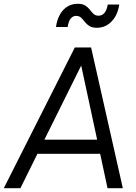

<svg xmlns="http://www.w3.org/2000/svg" viewBox="-47 -996 719 1016"><path d="M-27 0 349 -745H435L603 0H522L483 -182H151L61 0ZM188 -257H467L375 -685L399 -682ZM466 -849Q440 -849 425.5 -858.5Q411 -868 401.5 -880.5Q392 -893 382 -902.5Q372 -912 355 -912Q340 -912 328 -899Q316 -886 311 -853H249Q255 -893 271 -920.5Q287 -948 311 -962Q335 -976 364 -976Q390 -976 404.5 -966.5Q419 -957 428.5 -944.5Q438 -932 448 -922.5Q458 -913 475 -913Q494 -913 506.5 -928.5Q519 -944 523 -972H584Q576 -916 543.5 -882.5Q511 -849 466 -849Z"/></svg>

Font: Plus Jakarta Sans
Style: Italic
Weight: 400
Italic angle: -8°
Designer: Gumpita Rahayu
Foundry: Tokotype
Version: Version 2.006